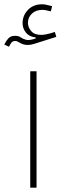

<svg xmlns="http://www.w3.org/2000/svg" viewBox="-37 -872 293 892"><path d="M132.8 -541H103.5V0H132.8ZM186 -822.3 199.2 -819.3 205.1 -843.3 191.4 -846.7Q182.6 -849.1 174.6 -850.6Q166.5 -852.1 158.2 -852.1Q118.2 -852.1 93 -826.2Q67.9 -800.3 67.9 -764.2Q67.9 -740.2 83.3 -720.7Q98.6 -701.2 128.4 -698.2L128.9 -693.4Q99.6 -683.1 84.7 -687Q69.8 -690.9 59.6 -698.2Q49.3 -705.6 33.2 -705.6Q12.7 -705.6 2 -693.8Q-8.8 -682.1 -17.1 -665L4.9 -654.8Q9.3 -665 15.6 -673.3Q22 -681.6 33.2 -681.6Q39.1 -681.6 44.7 -679Q50.3 -676.3 56.6 -672.4Q65.4 -667.5 74 -665.3Q82.5 -663.1 92.3 -663.1Q106.4 -663.1 124 -668.9L224.6 -700.7L217.8 -723.6L201.2 -718.3Q189.5 -714.8 177 -712.4Q164.6 -710 153.3 -710Q123 -710 107.9 -727.5Q92.8 -745.1 92.8 -766.1Q92.8 -791.5 111.3 -808.8Q129.9 -826.2 159.7 -826.2Q171.9 -826.2 186 -822.3Z"/></svg>

Font: Estedad-FD VF
Style: Regular
Weight: 100
Designer: Amin Abedi
Version: Version 7.3